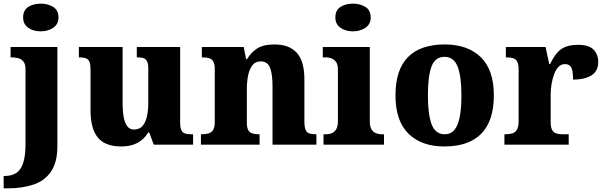

<svg xmlns="http://www.w3.org/2000/svg" viewBox="-43 -794 3319 1054"><path d="M-23 240V172H-16Q20 172 45.5 156Q71 140 84 101.5Q97 63 97 -4V-413Q97 -441 86 -455.5Q75 -470 57.5 -474.5Q40 -479 19 -479H15V-536H272V8Q272 97 237 148Q202 199 140 219.5Q78 240 -1 240ZM181 -622Q140 -622 112 -641.5Q84 -661 84 -698Q84 -738 112 -756Q140 -774 181 -774Q220 -774 249 -756Q278 -738 278 -698Q278 -661 249 -641.5Q220 -622 181 -622Z M623 10Q534 10 494 -39Q454 -88 454 -188V-407Q454 -436 449.5 -451Q445 -466 432 -472.5Q419 -479 394 -479H390V-536H630V-226Q630 -184 636 -151.5Q642 -119 655.5 -101Q669 -83 693 -83Q721 -83 738 -101Q755 -119 763 -152.5Q771 -186 771 -231V-418Q771 -446 763.5 -459Q756 -472 743 -475.5Q730 -479 712 -479H708V-536H946V-119Q946 -91 953.5 -77.5Q961 -64 975 -60.5Q989 -57 1007 -57H1017V0H801L776 -67H771Q748 -29 711.5 -9.5Q675 10 623 10Z M1060 0V-57H1064Q1087 -57 1103 -62Q1119 -67 1127.5 -81.5Q1136 -96 1136 -125V-415Q1136 -442 1128 -456Q1120 -470 1105.5 -474.5Q1091 -479 1069 -479H1065V-536H1295L1308 -469H1313Q1334 -505 1368 -527.5Q1402 -550 1465 -550Q1544 -550 1586 -504.5Q1628 -459 1628 -358V-128Q1628 -98 1634 -82.5Q1640 -67 1654 -62Q1668 -57 1690 -57H1694V0H1453V-322Q1453 -387 1439.5 -422Q1426 -457 1388 -457Q1359 -457 1342.5 -435.5Q1326 -414 1319 -379.5Q1312 -345 1312 -305V-122Q1312 -95 1319 -81Q1326 -67 1341 -62Q1356 -57 1378 -57H1382V0Z M1733 0V-57H1745Q1765 -57 1780 -63.5Q1795 -70 1803.5 -86Q1812 -102 1812 -130V-412Q1812 -438 1803 -452Q1794 -466 1779 -472.5Q1764 -479 1745 -479H1729V-536H1987V-128Q1987 -101 1995.5 -85.5Q2004 -70 2019.5 -63.5Q2035 -57 2053 -57H2065V0ZM1895 -622Q1854 -622 1826 -641.5Q1798 -661 1798 -698Q1798 -738 1826 -756Q1854 -774 1895 -774Q1934 -774 1963 -756Q1992 -738 1992 -698Q1992 -661 1963 -641.5Q1934 -622 1895 -622Z M2396 10Q2271 10 2199.5 -60Q2128 -130 2128 -271Q2128 -411 2196.5 -480.5Q2265 -550 2399 -550Q2524 -550 2596 -480.5Q2668 -411 2668 -271Q2668 -130 2599 -60Q2530 10 2396 10ZM2398 -57Q2432 -57 2452 -81.5Q2472 -106 2481 -153.5Q2490 -201 2490 -271Q2490 -376 2469 -429Q2448 -482 2397 -482Q2346 -482 2326 -429Q2306 -376 2306 -271Q2306 -166 2326.5 -111.5Q2347 -57 2398 -57Z M2726 0V-57H2731Q2754 -57 2770 -62Q2786 -67 2795 -82.5Q2804 -98 2804 -129V-411Q2804 -441 2796.5 -455.5Q2789 -470 2774 -474.5Q2759 -479 2737 -479H2734V-536H2952L2972 -442H2977Q2994 -479 3014.5 -503Q3035 -527 3063 -537.5Q3091 -548 3131 -548Q3190 -548 3215.5 -521.5Q3241 -495 3241 -454Q3241 -403 3203.5 -380Q3166 -357 3103 -357Q3103 -385 3099.5 -403.5Q3096 -422 3086.5 -432Q3077 -442 3058 -442Q3038 -442 3023.5 -427.5Q3009 -413 2999.5 -388Q2990 -363 2985 -334Q2980 -305 2980 -276V-124Q2980 -95 2988 -80.5Q2996 -66 3011 -61.5Q3026 -57 3045 -57H3079V0Z"/></svg>

Font: Noto Serif Hebrew ExtraBold
Style: Regular
Weight: 800
Version: Version 2.003